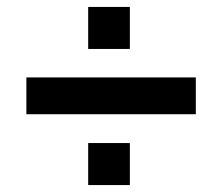

<svg xmlns="http://www.w3.org/2000/svg" viewBox="-20 -562 640 553"><path d="M56 -233V-339H544V-233ZM234 -29V-150H354V-29ZM234 -421V-542H354V-421Z"/></svg>

Font: Nunito Sans 6pt ExtraBold
Style: Regular
Weight: 800
Version: Version 3.101;gftools[0.9.27]